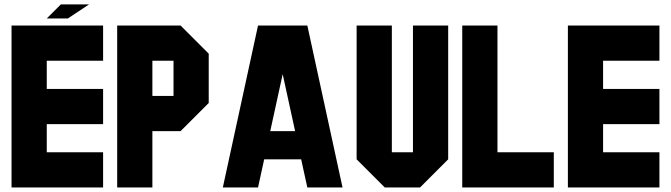

<svg xmlns="http://www.w3.org/2000/svg" viewBox="-20 -832 2978 852"><path d="M437.5 -156.2V0H31.2V-718.8H437.5V-562.5H187.5V-437.5H437.5V-281.2H187.5V-156.2ZM281.2 -750H187.5L250 -812.5H375Z M906.2 -375 781.2 -250H656.2V0H500V-718.8H781.2L906.2 -593.8ZM750 -406.2V-562.5H656.2V-406.2Z M1343.8 -718.8 1500 0H1343.8L1316.4 -125H1152.3L1125 0H968.8L1125 -718.8ZM1289.6 -250 1234.4 -502.9 1179.2 -250Z M1562.5 -718.8H1718.8V-156.2H1812.5V-718.8H1968.8V-125L1843.8 0H1687.5L1562.5 -125Z M2031.2 -718.8H2187.5V-156.2H2437.5V0H2031.2Z M2906.2 -156.2V0H2500V-718.8H2906.2V-562.5H2656.2V-437.5H2906.2V-281.2H2656.2V-156.2Z"/></svg>

Font: Signwood
Style: Regular
Weight: 400
Designer: GGBotNet
Foundry: GGBotNet
Version: 0.95